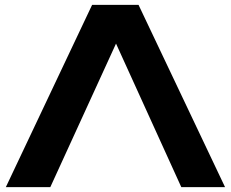

<svg xmlns="http://www.w3.org/2000/svg" viewBox="-20 -770 950 790"><path d="M496 -675 187 0H4L359 -750H550L906 0H726L419 -675Z"/></svg>

Font: Unbounded Medium
Style: Regular
Weight: 500
Designer: Luke Prowse, Jean-Baptiste Morizot, Fátima Lázaro, Florian Runge
Foundry: NaN
Version: Version 1.700